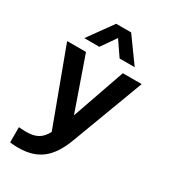

<svg xmlns="http://www.w3.org/2000/svg" viewBox="-230 -885 1052 1191"><g transform="rotate(30 296.0 -290.0)"><path d="M222 -599 295 -704 367 -599H475L348 -775H241L114 -599ZM98 195C241 195 317 128 371 -13L565 -530H430L298 -152L166 -530H31L230 6C198 67 157 85 89 85C62 85 39 82 39 82V191C39 191 63 195 98 195Z"/></g></svg>

Font: Be Vietnam Pro SemiBold
Style: Regular
Weight: 600
Designer: Lam Bao, Tony Le, Vietanh Nguyen
Foundry: Yellow Type Foundry
Version: Version 1.002